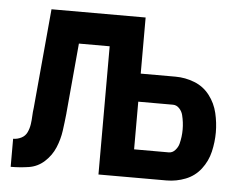

<svg xmlns="http://www.w3.org/2000/svg" viewBox="-43 -582 807 634"><g transform="rotate(5 360.0 -265.0)"><path d="M14 0Q44 0 73.5 -4.5Q103 -9 125.5 -29.5Q148 -50 159.5 -77.5Q171 -105 175 -134Q179 -163 182 -192V-193Q182 -193 182 -193Q182 -193 182 -193L203 -425H305V0H530Q563 0 593.5 -12Q624 -24 644 -50Q664 -76 671.5 -108Q679 -140 679 -172Q679 -204 671.5 -236Q664 -268 644 -294Q624 -320 593.5 -332Q563 -344 530 -344H415V-530H103L73 -201Q71 -187 70.5 -173.5Q70 -160 68 -146Q66 -132 60 -119Q54 -106 41 -99.5Q28 -93 14 -93ZM415 -93V-251H530Q542 -251 551 -241.5Q560 -232 563 -220Q566 -208 567.5 -196Q569 -184 569 -172Q569 -160 567.5 -148Q566 -136 563 -124.5Q560 -113 551 -103Q542 -93 530 -93Z"/></g></svg>

Font: Iosevka Sparkle
Style: Bold
Weight: 700
Designer: Belleve Invis
Foundry: Belleve Invis
Version: Version 4.5.0; ttfautohint (v1.8.3)